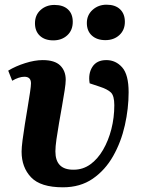

<svg xmlns="http://www.w3.org/2000/svg" viewBox="-20 -784 615 818"><path d="M248 14Q153 14 112.5 -28.5Q72 -71 72 -138Q72 -155 76 -186.5Q80 -218 86 -255Q92 -292 98 -328Q104 -364 108 -391Q112 -418 112 -429Q112 -457 84 -457Q61 -457 32 -440L15 -483Q46 -502 87 -515Q128 -528 162 -528Q213 -528 236.5 -505Q260 -482 260 -444Q260 -429 255.5 -399.5Q251 -370 244.5 -333.5Q238 -297 231.5 -259.5Q225 -222 220.5 -190.5Q216 -159 216 -139Q216 -60 294 -61Q333 -61 364.5 -83.5Q396 -106 419 -145.5Q442 -185 454.5 -234Q467 -283 467 -336Q467 -376 452.5 -390Q438 -404 404 -415L362 -429Q355 -470 373.5 -499Q392 -528 433 -528Q473 -528 500.5 -497Q528 -466 528 -391Q528 -322 512 -250.5Q496 -179 462 -119Q428 -59 375 -22.5Q322 14 248 14ZM350 -686Q350 -720 374.5 -742Q399 -764 434 -764Q471 -764 491.5 -744.5Q512 -725 512 -691Q512 -656 488.5 -634.5Q465 -613 429 -613Q393 -613 371.5 -632.5Q350 -652 350 -686ZM129 -685Q129 -720 153 -741.5Q177 -763 212 -763Q249 -763 269.5 -744Q290 -725 290 -691Q290 -655 266.5 -633.5Q243 -612 207 -612Q171 -612 150 -631.5Q129 -651 129 -685Z"/></svg>

Font: Literata 36pt
Style: Bold Italic
Weight: 700
Italic angle: -2°
Designer: Latin by Veronika Burian and Jose Scaglione. Greek by Irene Vlachou. Cyrillic by Vera Evstafieva
Foundry: TypeTogether
Version: Version 3.002